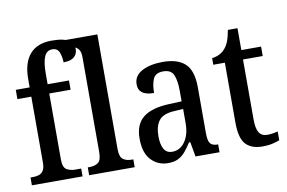

<svg xmlns="http://www.w3.org/2000/svg" viewBox="-80 -911 1591 1063"><g transform="rotate(-10 715.5 -380.0)"><path d="M20 0V-44H35Q51 -44 66.5 -48.5Q82 -53 92 -68Q102 -83 102 -114V-484H24V-536H102V-584Q102 -674 143.5 -722Q185 -770 266 -770Q337 -770 363.5 -749.5Q390 -729 390 -700Q390 -674 371 -657Q352 -640 311 -640Q311 -669 301 -695.5Q291 -722 262 -722Q230 -722 216.5 -690Q203 -658 203 -595V-536H323V-484H203V-114Q203 -68 223.5 -56Q244 -44 270 -44H305V0Z M342 0V-44H353Q382 -44 400.5 -57.5Q419 -71 419 -117V-650Q419 -679 409 -693Q399 -707 384 -711.5Q369 -716 353 -716H342V-760H522V-117Q522 -71 540.5 -57.5Q559 -44 588 -44H598V0Z M784 10Q729 10 690.5 -29.5Q652 -69 652 -151Q652 -231 700 -269Q748 -307 846 -311L917 -314V-373Q917 -429 903.5 -462Q890 -495 845 -495Q802 -495 788.5 -465Q775 -435 775 -386Q688 -386 688 -449Q688 -498 734.5 -522.5Q781 -547 852 -547Q935 -547 977 -508Q1019 -469 1019 -374V-116Q1019 -74 1031 -59Q1043 -44 1072 -44H1075V0H940L925 -83H918Q900 -55 882.5 -34Q865 -13 842 -1.5Q819 10 784 10ZM818 -48Q863 -48 890.5 -88Q918 -128 918 -191V-271L870 -268Q806 -265 781.5 -234Q757 -203 757 -145Q757 -100 771.5 -74Q786 -48 818 -48Z M1316 10Q1253 10 1221.5 -24.5Q1190 -59 1190 -146V-483H1125V-520Q1173 -526 1200 -559Q1213 -574 1222 -597Q1231 -620 1238 -659H1292V-536H1403V-483H1292V-147Q1292 -95 1306.5 -72Q1321 -49 1352 -49Q1369 -49 1383.5 -51.5Q1398 -54 1412 -57V-8Q1398 -2 1373 4Q1348 10 1316 10Z"/></g></svg>

Font: Noto Serif Lao Condensed Medium
Style: Regular
Weight: 500
Width: 3
Designer: Monotype Design Team
Foundry: Monotype Imaging Inc.
Version: Version 2.003; ttfautohint (v1.8.4.7-5d5b)